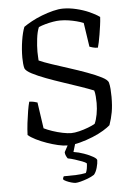

<svg xmlns="http://www.w3.org/2000/svg" viewBox="-61 -765 707 1011"><g transform="rotate(-5 293.0 -260.0)"><path d="M271 0Q250 0 222 -6.5Q194 -13 164 -23.5Q134 -34 108 -47Q82 -60 67 -73Q68 -103 72 -136.5Q76 -170 81 -199.5Q86 -229 91 -247Q104 -247 116.5 -244Q129 -241 134 -239L154 -101Q172 -92 198.5 -83Q225 -74 252 -68.5Q279 -63 297 -63Q315 -63 339.5 -69Q364 -75 387.5 -84Q411 -93 424 -101Q433 -120 438.5 -149.5Q444 -179 444 -209Q444 -225 442.5 -244.5Q441 -264 437 -276Q410 -287 368 -301.5Q326 -316 279 -331.5Q232 -347 189.5 -363Q147 -379 117 -394.5Q87 -410 81 -424Q78 -434 76.5 -449.5Q75 -465 75 -481Q75 -526 82 -570.5Q89 -615 100 -642Q117 -654 142.5 -668Q168 -682 198 -693.5Q228 -705 257.5 -712.5Q287 -720 311 -720Q344 -720 380 -711.5Q416 -703 448 -689Q480 -675 502 -659Q501 -638 497.5 -614Q494 -590 490.5 -567.5Q487 -545 483 -527Q479 -509 476 -499Q461 -499 449.5 -502.5Q438 -506 432 -508L413 -635Q396 -642 376.5 -647Q357 -652 335.5 -655.5Q314 -659 290 -659Q273 -659 252.5 -655.5Q232 -652 212 -646.5Q192 -641 176 -634Q166 -611 161.5 -573.5Q157 -536 157 -505Q157 -492 158 -478Q159 -464 159 -459Q183 -448 225 -434Q267 -420 315.5 -404.5Q364 -389 409 -372.5Q454 -356 484 -340.5Q514 -325 518 -311Q522 -296 523.5 -276Q525 -256 525 -235Q525 -188 519 -154.5Q513 -121 501 -87Q489 -76 464.5 -61Q440 -46 407 -32.5Q374 -19 338.5 -9.5Q303 0 271 0ZM298 200Q289 200 275 196Q261 192 249 186.5Q237 181 233 176Q233 170 235 166Q237 162 238 160Q275 160 303 159Q331 158 355 153Q360 145 362.5 129.5Q365 114 365 103Q359 97 341.5 90.5Q324 84 304 77.5Q284 71 267 68Q263 63 258.5 53.5Q254 44 254 34Q263 18 270.5 3.5Q278 -11 294 -37H322L300 37Q327 41 355 51Q383 61 402 72Q421 83 421 91Q421 107 414.5 130Q408 153 397 166Q382 176 362 183.5Q342 191 324.5 195.5Q307 200 298 200Z"/></g></svg>

Font: Texturina Medium 12pt ExtraLight
Style: Regular
Weight: 250
Version: Version 1.002